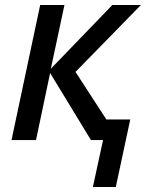

<svg xmlns="http://www.w3.org/2000/svg" viewBox="-20 -558 582 765"><path d="M350.1 187 390.6 0H342.3L179.7 -267.1L123.5 0H25.9L140.1 -538.1H236.8L182.6 -284.2L427.7 -538.1H541.5L280.8 -271.5L403.8 -82H499L441.4 187Z"/></svg>

Font: Open Sans Medium
Style: Italic
Weight: 500
Italic angle: -12°
Designer: Monotype Design Team
Foundry: Monotype Imaging Inc.
Version: Version 3.000